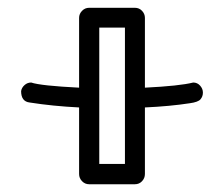

<svg xmlns="http://www.w3.org/2000/svg" viewBox="-20 -604 575 493"><path d="M300.8 -183.1V-533.2H234.9V-183.1ZM352.1 -378.9Q441.4 -383.3 476.1 -392.1Q486.8 -392.1 493.9 -384Q501 -376 501 -366.2Q501 -356.4 494.9 -349.1Q488.8 -341.8 467.3 -338.9Q417 -331.1 352.1 -328.1V-157.2Q352.1 -146.5 344.7 -138.7Q337.4 -130.9 326.2 -130.9H209Q198.2 -130.9 190.7 -138.7Q183.1 -146.5 183.1 -157.2V-328.1Q115.2 -331.5 56.2 -340.8Q34.2 -343.3 34.2 -370.1Q35.6 -378.9 43 -385.5Q50.3 -392.1 60.1 -392.1Q84.5 -383.8 183.1 -378.9V-558.1Q183.1 -568.4 190.7 -576.2Q198.2 -584 209 -584H326.2Q337.4 -584 344.7 -576.2Q352.1 -568.4 352.1 -558.1Z"/></svg>

Font: Ribeye Marrow
Style: Regular
Weight: 400
Designer: Astigmatic (AOETI)
Foundry: Astigmatic (AOETI)
Version: Version 1.000